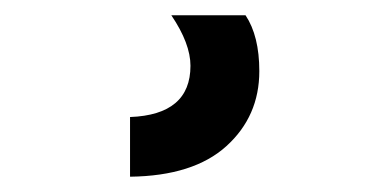

<svg xmlns="http://www.w3.org/2000/svg" viewBox="-20 31 510 251"><path d="M319 124Q319 183 276 222Q233 261 150 262V184Q229 181 229 117Q229 88 204 51H301Q319 78 319 124Z"/></svg>

Font: Hind Vadodara SemiBold
Style: Regular
Weight: 600
Designer: Hitesh Malaviya
Foundry: Indian Type Foundry
Version: Version 1.001;PS 1.0;hotconv 1.0.86;makeotf.lib2.5.63406; tt